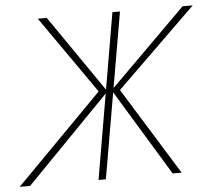

<svg xmlns="http://www.w3.org/2000/svg" viewBox="-76 -755 895 810"><g transform="rotate(-5 372.0 -350.0)"><path d="M151 -700H113L342 -372L-25 0H19L379 -369ZM429 -700 309 0H340L461 -700ZM726 -699 397 -372 623 0H661L432 -370L769 -699Z"/></g></svg>

Font: Jost ExtraLight
Style: Italic
Weight: 250
Italic angle: -5°
Version: Version 3.710